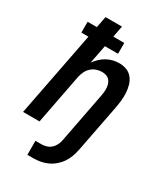

<svg xmlns="http://www.w3.org/2000/svg" viewBox="-228 -841 1006 1152"><g transform="rotate(30 275.0 -265.0)"><path d="M158 210V113H200Q216 113 233 108Q250 103 263.5 91.5Q277 80 285.5 63.5Q294 47 297 31L364 -317Q367 -332 368.5 -346.5Q370 -361 369 -375.5Q368 -390 363.5 -403Q359 -416 350 -426Q341 -436 327 -440.5Q313 -445 298 -445Q279 -445 260 -438.5Q241 -432 225.5 -418Q210 -404 201 -385.5Q192 -367 188 -348L121 0H7L121 -587H72V-662H136L151 -740H265L250 -662H326V-587H235L210 -459Q224 -478 241 -494Q258 -510 278 -521Q298 -532 319.5 -537Q341 -542 363 -542Q390 -542 414 -532.5Q438 -523 453.5 -503Q469 -483 476 -458Q483 -433 484.5 -406.5Q486 -380 483 -353Q480 -326 475 -299L411 31Q406 55 397.5 78.5Q389 102 374.5 123.5Q360 145 339.5 162.5Q319 180 296 190.5Q273 201 248 205.5Q223 210 199 210Z"/></g></svg>

Font: Lode
Style: Bold Italic
Weight: 700
Italic angle: -11°
Monospace: yes
Designer: Belleve Invis
Foundry: Belleve Invis
Version: Version 29.2.0; ttfautohint (v1.8.3)